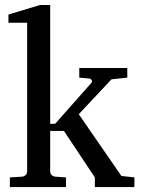

<svg xmlns="http://www.w3.org/2000/svg" viewBox="-20 -757 574 777"><path d="M363.8 0V-39.1L238.8 -227.1H183.1V-64Q183.1 -54.7 189 -48.8Q194.8 -43 204.1 -42L247.1 -39.1V0H20V-39.1L68.8 -42Q78.1 -43 84 -48.8Q89.8 -54.7 89.8 -64V-665H14.2V-698.2L142.1 -736.8H183.1V-255.9H203.1L350.1 -421.9Q354 -426.8 351.3 -432.4Q348.6 -438 341.8 -439L300.8 -442.9V-481.9H495.1V-442.9L431.2 -436L298.8 -294.9L471.2 -44.9L523.9 -39.1V0Z"/></svg>

Font: BabelStone Ogham Pictish
Style: Regular
Weight: 400
Designer: Andrew West
Foundry: BabelStone
Version: Version 1.02 March 14, 2022